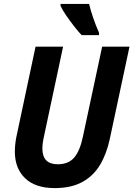

<svg xmlns="http://www.w3.org/2000/svg" viewBox="-20 -953 683 983"><path d="M260 10Q161 10 108.5 -40.5Q56 -91 56 -177Q56 -193 58 -213.5Q60 -234 64 -253L162 -714H303L205 -254Q197 -219 197 -192Q197 -112 276 -112Q331 -112 360.5 -147Q390 -182 405 -256L503 -714H643L542 -241Q526 -166 492.5 -109.5Q459 -53 402 -21.5Q345 10 260 10ZM398 -773Q380 -792 359 -819Q338 -846 319 -873.5Q300 -901 290 -923V-933H436Q444 -900 457 -862Q470 -824 487 -785V-773Z"/></svg>

Font: Noto Sans SemiCondensed
Style: Bold Italic
Weight: 700
Width: 4
Italic angle: -12°
Designer: Monotype Design Team
Foundry: Monotype Imaging Inc.
Version: Version 2.013; ttfautohint (v1.8.4.7-5d5b)